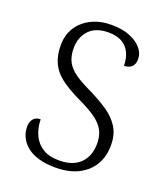

<svg xmlns="http://www.w3.org/2000/svg" viewBox="-136 -816 790 919"><g transform="rotate(20 259.5 -357.0)"><path d="M253 10Q205 10 168.5 -0.5Q132 -11 108 -30.5Q84 -50 72 -75Q60 -100 60 -129Q60 -145 66 -157.5Q72 -170 82.5 -176.5Q93 -183 109 -183Q110 -138 126.5 -103Q143 -68 175.5 -48Q208 -28 258 -28Q329 -28 366 -65.5Q403 -103 403 -166Q403 -205 388 -233Q373 -261 338.5 -285.5Q304 -310 246 -337Q188 -365 150.5 -393.5Q113 -422 95.5 -460Q78 -498 78 -550Q78 -602 103 -641Q128 -680 172.5 -702Q217 -724 275 -724Q329 -724 367.5 -708.5Q406 -693 427.5 -668Q449 -643 449 -613Q449 -587 435 -573.5Q421 -560 396 -560Q396 -596 383 -624.5Q370 -653 343 -669Q316 -685 273 -685Q209 -685 175 -649.5Q141 -614 141 -557Q141 -516 156 -488Q171 -460 202.5 -438Q234 -416 285 -392Q338 -366 379 -338.5Q420 -311 444 -273.5Q468 -236 468 -181Q468 -123 442.5 -80.5Q417 -38 369 -14Q321 10 253 10Z"/></g></svg>

Font: Noto Serif Khmer Light
Style: Regular
Weight: 300
Version: Version 2.003